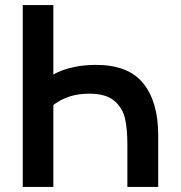

<svg xmlns="http://www.w3.org/2000/svg" viewBox="-20 -740 716 760"><path d="M191.2 -400 171.8 -431.2Q201.1 -455.7 251.3 -469.4Q301.6 -483.2 359.2 -483.2Q489 -483.2 547.6 -409.5Q606.2 -335.9 606.2 -205.2V0H484.2V-168Q484.2 -231.2 474.4 -272.5Q464.7 -313.8 431.8 -341.5Q398.8 -369.2 333.3 -369.2Q279.2 -369.2 237.3 -351.2Q195.4 -333.2 176 -308.2L191.2 -368.7V0H70V-720H191.2Z"/></svg>

Font: Tap Sans
Style: Regular
Weight: 400
Designer: Tap Payments
Foundry: Tap Payments
Version: Version 1.001;Glyphs 3.1.2 (3151)